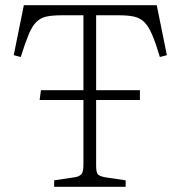

<svg xmlns="http://www.w3.org/2000/svg" viewBox="-20 -721 697 741"><path d="M189 0V-25L269 -37Q283 -39 292.5 -47Q302 -55 302 -85V-335H133L138 -373H302V-662H217Q182 -662 159 -657Q136 -652 120 -636Q104 -620 90.5 -587.5Q77 -555 60 -501L33 -508L72 -701H585L624 -508L597 -501Q581 -555 567 -587.5Q553 -620 536.5 -636Q520 -652 497 -657Q474 -662 439 -662H351V-373H520V-335H351V-81Q351 -56 357.5 -48.5Q364 -41 385 -37L465 -25V0Z"/></svg>

Font: Literata ExtraLight
Style: Regular
Weight: 250
Designer: Latin by Veronika Burian and Jose Scaglione. Greek by Irene Vlachou. Cyrillic by Vera Evstafieva.
Foundry: TypeTogether
Version: Version 3.103;gftools[0.9.29]